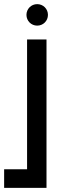

<svg xmlns="http://www.w3.org/2000/svg" viewBox="-35 -709 345 929"><path d="M-15 200H190V-518H96V110H-15ZM93 -637C93 -608 116 -585 145 -585C174 -585 197 -608 197 -637C197 -666 174 -689 145 -689C116 -689 93 -666 93 -637Z"/></svg>

Font: Grotesk 02 Mince
Style: Bold
Weight: 400
Designer: Frank Adebiaye, contributions by Jérémy Landes, Ariel Martín Pérez
Foundry: Velvetyne Type Foundry
Version: Version 3.000;Glyphs 3.1.2 (3150)